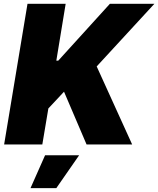

<svg xmlns="http://www.w3.org/2000/svg" viewBox="-20 -747 818 993"><path d="M122.2 -727.3H319.6L271.3 -433.2H281.2L548.3 -727.3H778.4L480.1 -403.4L663.4 0H427.6L311.1 -272.7L230.1 -186.1L198.9 0H1.4ZM213.1 56.1H389.2L271.3 225.9H137.8Z"/></svg>

Font: Inter P Black
Style: Italic
Weight: 900
Italic angle: -9.40001°
Designer: Rasmus Andersson
Foundry: rsms
Version: Version 3.018;git-588b23468